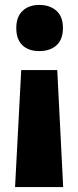

<svg xmlns="http://www.w3.org/2000/svg" viewBox="-20 -583 317 778"><path d="M235 -470Q235 -423 209 -399.5Q183 -376 139 -376Q96 -376 71 -399.5Q46 -423 46 -470Q46 -515 71.5 -539Q97 -563 139 -563Q182 -563 208.5 -539.5Q235 -516 235 -470ZM66 -299H212L236 175H41Z"/></svg>

Font: Noto Sans Lao Looped Condensed Black
Style: Regular
Weight: 900
Width: 3
Designer: Mark Frömberg, Ben Mitchell
Foundry: The Fontpad Ltd
Version: Version 1.002; ttfautohint (v1.8.4.7-5d5b)